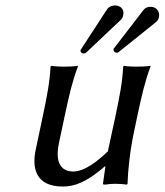

<svg xmlns="http://www.w3.org/2000/svg" viewBox="-20 -673 603 703"><path d="M364 -64H366L357 0C357 2 359 3 365 3C379 1 386 0 401 0C413 0 432 1 444 3L447 0C448 -43 455 -117 471 -192L483 -249C499 -324 511 -376 531 -429V-432C531 -432 516 -429 481 -429C447 -429 434 -432 434 -432L431 -429C428 -372 419 -325 403 -249L375 -119C343 -88 292 -45 248 -45C218 -45 177 -61 196 -150L217 -249C233 -324 245 -376 265 -429V-432C265 -432 250 -429 215 -429C181 -429 168 -432 168 -432L165 -429C162 -372 153 -325 137 -249L111 -126C96 -57 111 10 210 10C251 10 295 -4 364 -64ZM562 -611C566 -630 553 -648 532 -648C520 -648 512 -645 505 -636L398 -497C396 -496 396 -494 396 -493C394 -485 402 -480 407 -480C409 -480 411 -480 414 -482L551 -592C558 -598 561 -605 562 -611ZM431 -617C436 -638 422 -653 401 -653C397 -653 381 -652 372 -639L277 -493C276 -492 275 -491 275 -490C274 -482 280 -477 286 -477C289 -477 293 -478 295 -480L423 -601C428 -606 430 -612 431 -617Z"/></svg>

Font: Libertinus Sans
Style: Italic
Weight: 400
Italic angle: -12°
Designer: Philipp H. Poll, Khaled Hosny
Foundry: Caleb Maclennan
Version: Version 7.050;RELEASE